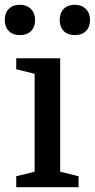

<svg xmlns="http://www.w3.org/2000/svg" viewBox="-34 -784 397 804"><path d="M111 -475 34 -494V-540H218V-65L295 -46V0H34V-46L111 -65ZM-14 -700Q-14 -730 3 -747Q20 -764 49 -764Q78 -764 95.5 -746.5Q113 -729 113 -700Q113 -671 96 -654Q79 -637 49 -637Q20 -637 3 -654Q-14 -671 -14 -700ZM216 -700Q216 -730 233 -747Q250 -764 279 -764Q308 -764 325.5 -746.5Q343 -729 343 -700Q343 -671 326 -654Q309 -637 279 -637Q250 -637 233 -654Q216 -671 216 -700Z"/></svg>

Font: Domine Medium
Style: Regular
Weight: 500
Designer: Pablo Impallari, Rodrigo Fuenzalida, Brenda Gallo
Foundry: Pablo Impallari, Rodrigo Fuenzalida, Brenda Gallo
Version: Version 2.000